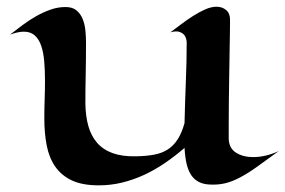

<svg xmlns="http://www.w3.org/2000/svg" viewBox="-20 -539 849 571"><path d="M809.1 -89.8Q772.5 -63 745.1 -43.5Q717.8 -23.9 694.3 -11.5Q670.9 1 649.4 6.1Q627.9 11.2 603 9.8Q584 8.8 570.6 1.7Q557.1 -5.4 548.3 -18.8Q539.6 -32.2 534.9 -52Q530.3 -71.8 528.8 -99.1Q501 -75.2 471.2 -54.7Q441.4 -34.2 409.4 -19.3Q377.4 -4.4 343.5 3.9Q309.6 12.2 273.9 12.2Q225.1 12.2 193.8 -2.4Q162.6 -17.1 144.3 -43.5Q126 -69.8 118.9 -106.4Q111.8 -143.1 111.8 -187Q111.8 -215.8 112.8 -243.7Q113.8 -271.5 113.8 -297.9Q113.8 -328.6 111.6 -355.5Q109.4 -382.3 102.8 -402.1Q96.2 -421.9 83.7 -433.3Q71.3 -444.8 50.8 -444.8Q33.7 -444.8 9.8 -436Q27.8 -450.2 47.6 -464.8Q67.4 -479.5 88.1 -491.2Q108.9 -502.9 130.6 -510.5Q152.3 -518.1 174.8 -518.1Q195.3 -518.1 207.3 -508.3Q219.2 -498.5 225.6 -483.2Q231.9 -467.8 233.9 -449Q235.8 -430.2 235.8 -412.1Q235.8 -363.8 234.9 -319.8Q233.9 -275.9 233.9 -231.9Q234.4 -193.8 242.7 -164.3Q251 -134.8 268.8 -114.3Q286.6 -93.8 315.2 -83.5Q343.8 -73.2 384.8 -74.2Q415.5 -74.7 438.7 -79.1Q461.9 -83.5 479.2 -94.7Q496.6 -106 508.5 -124.8Q520.5 -143.6 528.8 -172.9Q530.3 -237.8 532.7 -296.4Q535.2 -355 535.2 -413.1Q534.7 -424.8 529.3 -433.1Q524.9 -439.9 514.9 -443.8Q504.9 -447.8 486.8 -442.9Q501 -453.6 518.6 -466.8Q536.1 -480 554.4 -491.7Q572.8 -503.4 590.6 -511.2Q608.4 -519 624 -519Q640.6 -519 652.3 -509.3Q664.1 -499.5 664.1 -481Q664.1 -470.7 663.8 -444.6Q663.6 -418.5 662.8 -383.8Q662.1 -349.1 661.6 -310.1Q661.1 -271 660.6 -235.1Q660.2 -199.2 660.2 -169.9Q660.2 -140.6 660.2 -126Q661.1 -98.1 681.9 -85Q702.6 -71.8 732.9 -71.8Q751 -71.8 770.8 -76.4Q790.5 -81.1 809.1 -89.8Z"/></svg>

Font: Eagle Lake
Style: Regular
Weight: 400
Designer: Astigmatic (AOETI)
Foundry: Astigmatic (AOETI)
Version: Version 1.000